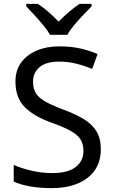

<svg xmlns="http://www.w3.org/2000/svg" viewBox="-20 -964 589 994"><path d="M502 -191Q502 -96 433 -43Q364 10 247 10Q187 10 136 1Q85 -8 51 -24V-110Q87 -94 140.5 -81Q194 -68 251 -68Q331 -68 371.5 -99Q412 -130 412 -183Q412 -218 397 -242Q382 -266 345.5 -286.5Q309 -307 244 -330Q153 -363 106.5 -411Q60 -459 60 -542Q60 -599 89 -639.5Q118 -680 169.5 -702Q221 -724 288 -724Q347 -724 396 -713Q445 -702 485 -684L457 -607Q420 -623 376.5 -634Q333 -645 286 -645Q219 -645 185 -616.5Q151 -588 151 -541Q151 -505 166 -481Q181 -457 215 -438Q249 -419 307 -397Q370 -374 413.5 -347.5Q457 -321 479.5 -284Q502 -247 502 -191ZM239 -784Q226 -807 204 -833.5Q182 -860 158 -886Q134 -912 116 -931V-944H176Q202 -927 230 -903Q258 -879 283 -852Q310 -879 338 -903Q366 -927 392 -944H454V-931Q435 -912 410.5 -886Q386 -860 363.5 -833.5Q341 -807 329 -784Z"/></svg>

Font: Noto Sans Saurashtra
Style: Regular
Weight: 400
Designer: Monotype Design Team
Foundry: Monotype Imaging Inc.
Version: Version 2.001; ttfautohint (v1.8.4.7-5d5b)